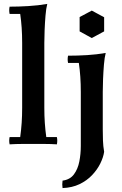

<svg xmlns="http://www.w3.org/2000/svg" viewBox="-20 -734 621 979"><path d="M270 -35Q274 -17 270 2Q238 0 208 0Q178 0 150 0Q122 0 92 0Q62 0 29 2Q25 -17 29 -35H83Q88 -71 90.5 -107.5Q93 -144 93 -185V-515Q93 -596 83 -663H29Q25 -682 29 -700Q75 -700 124.5 -703Q174 -706 221 -714Q215 -691 212 -654.5Q209 -618 207.5 -580.5Q206 -543 206 -515V-185Q206 -144 208.5 -107.5Q211 -71 216 -35ZM504 -265V-74Q504 -46 505 -17.5Q506 11 511 40Q507 68 491.5 99.5Q476 131 449.5 159Q423 187 385.5 205Q348 223 299 225Q296 206 299 187Q337 182 357 155Q377 128 384.5 89.5Q392 51 392 10V-265Q392 -346 382 -413H327Q323 -432 327 -450Q376 -450 424.5 -453Q473 -456 519 -464Q513 -441 510 -404.5Q507 -368 505.5 -330.5Q504 -293 504 -265ZM448 -680 511 -646V-574L448 -540L386 -574V-647Z"/></svg>

Font: Poltawski Nowy SemiBold
Style: Regular
Weight: 600
Version: Version 1.001;gftools[0.9.25]